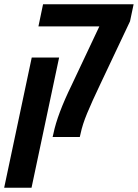

<svg xmlns="http://www.w3.org/2000/svg" viewBox="-72 -650 654 911"><path d="M544.9 -548.8 404.3 -251.5Q363.8 -166.5 341.6 -112.8Q319.3 -59.1 310.5 -16.6L306.6 0H177.7L181.6 -16.6Q200.2 -107.4 268.1 -246.6L399.4 -524.9H110.4L132.3 -629.9H562ZM77.6 240.7H-52.2L78.6 -377H208.5Z"/></svg>

Font: Open Sans Hebrew Condensed
Style: Bold Italic
Weight: 700
Width: 3
Italic angle: -12°
Foundry: Ascender Corporation, Yanek Iontef
Version: Version 2.001;PS 002.001;hotconv 1.0.70;makeotf.lib2.5.58329